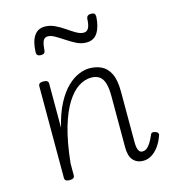

<svg xmlns="http://www.w3.org/2000/svg" viewBox="-118 -884 882 996"><g transform="rotate(-15 323.0 -386.5)"><path d="M530 17Q511 17 497.5 11Q484 5 474 -6.5Q464 -18 459.5 -35.5Q455 -53 455 -76V-350Q455 -391 447.5 -417.5Q440 -444 423 -457Q406 -470 377 -470Q344 -470 310.5 -449Q277 -428 247 -381Q217 -334 194.5 -257.5Q172 -181 160 -68V-4Q160 6 153.5 10.5Q147 15 133 15Q120 15 113.5 10.5Q107 6 107 -4V-496Q107 -506 113.5 -510.5Q120 -515 133 -515Q147 -515 153.5 -510.5Q160 -506 160 -496V-259Q178 -334 204.5 -384Q231 -434 261.5 -463.5Q292 -493 323 -506Q354 -519 381 -519Q417 -519 446 -505Q475 -491 492 -456.5Q509 -422 509 -360V-89Q509 -72 511.5 -59Q514 -46 520 -38.5Q526 -31 537 -31Q550 -31 560 -38.5Q570 -46 580.5 -62Q591 -78 602 -104Q605 -112 612 -113Q619 -114 627 -111Q637 -108 640.5 -101.5Q644 -95 641 -89Q629 -55 611.5 -31.5Q594 -8 573 4.5Q552 17 530 17ZM157 -650Q134 -650 134 -671Q136 -728 156 -758Q176 -788 214 -788Q241 -788 267.5 -775.5Q294 -763 317.5 -746.5Q341 -730 362.5 -717.5Q384 -705 402 -705Q420 -705 428.5 -721.5Q437 -738 438 -771Q441 -790 462 -790Q476 -790 481 -785Q486 -780 486 -768Q483 -715 463 -683.5Q443 -652 403 -652Q375 -652 349.5 -665Q324 -678 300 -694Q276 -710 254.5 -722.5Q233 -735 216 -735Q198 -735 190.5 -719Q183 -703 181 -669Q180 -659 174.5 -654.5Q169 -650 157 -650Z"/></g></svg>

Font: Playwrite FR Moderne ExtraLight
Style: Regular
Weight: 250
Version: Version 1.002